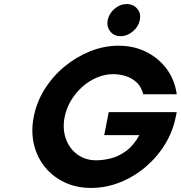

<svg xmlns="http://www.w3.org/2000/svg" viewBox="-20 -915 890 945"><path d="M428 10Q356 10 298 -17.5Q240 -45 201 -93Q162 -141 147 -204.5Q132 -268 146 -340Q160 -412 199.5 -475.5Q239 -539 297 -587Q355 -635 423.5 -662.5Q492 -690 564 -690Q639 -690 700 -659.5Q761 -629 800.5 -575.5Q840 -522 850 -451H685Q676 -487 653.5 -508.5Q631 -530 600.5 -540Q570 -550 537 -550Q497 -550 457.5 -533.5Q418 -517 385 -487.5Q352 -458 329 -419.5Q306 -381 298 -338Q287 -281 304 -232.5Q321 -184 360.5 -155Q400 -126 454 -126Q487 -126 525.5 -135.5Q564 -145 601 -172Q638 -199 666 -250H493L515 -363H850L845 -340Q831 -268 792 -204.5Q753 -141 695.5 -92.5Q638 -44 569.5 -17Q501 10 428 10ZM574 -737Q541 -737 522.5 -760.5Q504 -784 510 -816Q517 -849 544 -872Q571 -895 604 -895Q636 -895 655.5 -872Q675 -849 668 -816Q662 -784 634 -760.5Q606 -737 574 -737Z"/></svg>

Font: Teachers
Style: Italic
Weight: 400
Italic angle: -11°
Designer: Alfredo Marco Pradil, Chank Diesel
Version: Version 1.001